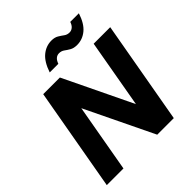

<svg xmlns="http://www.w3.org/2000/svg" viewBox="-238 -1068 1230 1230"><g transform="rotate(-45 376.5 -453.0)"><path d="M22 0 146 -700H297L521 -235L603 -700H753L629 0H479L255 -464L173 0ZM274 -769Q298 -841 337.5 -873.5Q377 -906 426 -906Q455 -906 474 -894.5Q493 -883 508.5 -871.5Q524 -860 545 -860Q562 -860 575.5 -871.5Q589 -883 596 -905H674Q651 -834 611.5 -801.5Q572 -769 523 -769Q493 -769 474 -780Q455 -791 439.5 -802.5Q424 -814 403 -814Q386 -814 373 -803Q360 -792 352 -769Z"/></g></svg>

Font: DM Sans 17pt Black
Style: Italic
Weight: 900
Italic angle: -10°
Version: Version 4.004;gftools[0.9.30]